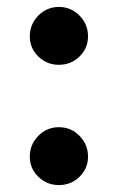

<svg xmlns="http://www.w3.org/2000/svg" viewBox="-20 -520 340 554"><path d="M150 -333Q115 -333 90.5 -357Q66 -381 66 -415Q66 -450 90.5 -475Q115 -500 150 -500Q185 -500 209.5 -475Q234 -450 234 -415Q234 -381 209.5 -357Q185 -333 150 -333ZM150 14Q115 14 90.5 -10Q66 -34 66 -68Q66 -103 90.5 -128Q115 -153 150 -153Q185 -153 209.5 -128Q234 -103 234 -68Q234 -34 209.5 -10Q185 14 150 14Z"/></svg>

Font: DM Serif Text
Style: Regular
Weight: 400
Designer: Colophon Foundry, Frank Grießhammer
Foundry: Colophon Foundry
Version: Version 5.200; ttfautohint (v1.8.3)